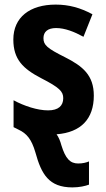

<svg xmlns="http://www.w3.org/2000/svg" viewBox="-20 -575 460 835"><path d="M295 240C325 240 351 234 367 228V127C355 132 340 136 320 136C285 136 265 115 247 57C242 38 235 21 226 9C332 1 388 -58 388 -159C388 -248 340 -287 263 -326C185 -365 169 -379 169 -409C169 -437 188 -453 224 -453C262 -453 303 -437 343 -415L382 -513C330 -541 280 -555 222 -555C110 -555 38 -500 38 -403C38 -317 80 -276 159 -235C239 -194 255 -177 255 -148C255 -115 234 -95 189 -95C143 -95 85 -114 39 -139V-22C45 -19 53 -15 61 -11C95 5 117 29 134 88C160 182 192 240 295 240Z"/></svg>

Font: Noto Sans Display SemiCondensed
Style: Bold
Weight: 700
Width: 4
Designer: Monotype Design Team
Foundry: Monotype Imaging Inc.
Version: Version 1.900